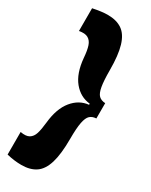

<svg xmlns="http://www.w3.org/2000/svg" viewBox="-209 -741 700 891"><g transform="rotate(30 140.5 -295.0)"><path d="M219 -479Q219 -560 204.5 -608Q190 -656 160 -676.5Q130 -697 83 -697Q52 -697 4 -687V-565Q34 -571 51 -561.5Q68 -552 75.5 -529.5Q83 -507 86 -468Q93 -389 128.5 -346Q164 -303 216 -298V-292Q165 -287 129.5 -243.5Q94 -200 86 -122Q82 -83 75 -60.5Q68 -38 51.5 -28Q35 -18 4 -24V97Q45 107 83 107Q130 107 160 86.5Q190 66 204.5 18Q219 -30 219 -111Q219 -169 225 -199.5Q231 -230 243.5 -241.5Q256 -253 277 -254V-336Q255 -337 242.5 -349Q230 -361 224.5 -392Q219 -423 219 -479Z"/></g></svg>

Font: Bricolage Grotesque 96pt Condensed ExBd
Style: Regular
Weight: 800
Width: 3
Designer: Mathieu Triay
Foundry: Atelier Triay
Version: Version 1.001;Glyphs 3.2 (3207)